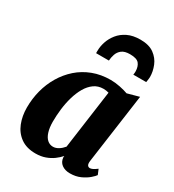

<svg xmlns="http://www.w3.org/2000/svg" viewBox="-202 -961 986 1086"><g transform="rotate(30 291.0 -417.5)"><path d="M489 -108.5Q486.5 -89 491.8 -80.5Q497 -72 508 -72Q515 -72 525.5 -76.8Q536 -81.5 552.5 -94L566.5 -60.5Q560.5 -51 541 -34Q521.5 -17 492 -3.5Q462.5 10 424.5 10Q392 10 371 -5.5Q350 -21 347.5 -50L348.5 -59.5Q333.5 -42 311.8 -26Q290 -10 262 0Q234 10 199.5 10Q141 10 102.8 -17.2Q64.5 -44.5 46.2 -90.5Q28 -136.5 28 -191.5Q28 -249 42.2 -303.5Q56.5 -358 84.5 -405Q112.5 -452 153 -487.8Q193.5 -523.5 246 -543.5Q298.5 -563.5 361.5 -563.5Q391 -563.5 422.8 -557Q454.5 -550.5 476 -542.5L552.5 -563.5ZM386 -494.5Q378 -497 369.2 -498.2Q360.5 -499.5 351 -499.5Q316.5 -499.5 290.5 -481Q264.5 -462.5 246.2 -431Q228 -399.5 216.5 -359.8Q205 -320 200 -277.8Q195 -235.5 195 -195.5Q195 -156.5 203.8 -128.8Q212.5 -101 228.5 -86.8Q244.5 -72.5 266 -72.5Q275.5 -72.5 284.5 -75.5Q293.5 -78.5 302 -83.8Q310.5 -89 318.2 -96Q326 -103 333 -111.5ZM213.5 -653Q213.5 -657.5 213.2 -661.5Q213 -665.5 213.5 -670.5Q213.5 -697.5 223.5 -727.8Q233.5 -758 254.8 -784.8Q276 -811.5 310.2 -828.2Q344.5 -845 393.5 -845Q449.5 -845 482.5 -821Q515.5 -797 530.2 -760.8Q545 -724.5 545 -688Q544.5 -678.5 543.2 -669.5Q542 -660.5 540.5 -653H456.5Q457.5 -658.5 458 -663.8Q458.5 -669 458.5 -675Q458 -706.5 443 -725.2Q428 -744 383 -744Q348.5 -744 330.2 -729.8Q312 -715.5 305 -694.2Q298 -673 297 -653Z"/></g></svg>

Font: Merriweather 28pt Black
Style: Italic
Weight: 900
Italic angle: -7.8°
Version: Version 2.101